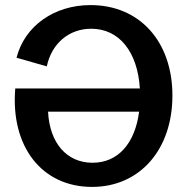

<svg xmlns="http://www.w3.org/2000/svg" viewBox="-20 -721 735 755"><path d="M342 14C530 14 658 -133 658 -345C658 -558 529 -701 336 -701C193 -701 77 -619 45 -494L164 -460C183 -550 251 -608 339 -608C448 -608 521 -518 530 -373H40C21 -144 145 14 342 14ZM169 -282H527C511 -157 444 -81 344 -81C242 -81 175 -159 169 -282Z"/></svg>

Font: Ronzino Medium
Style: Regular
Weight: 500
Designer: Nunzio Mazzaferro
Foundry: Collletttivo
Version: Version 1.000;Glyphs 3.3 (3337)